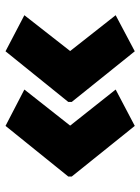

<svg xmlns="http://www.w3.org/2000/svg" viewBox="76 -636 520 713"><g transform="rotate(90 336.5 -280.0)"><path d="M636 -273V-286L448 -520L313 -449L447 -280L313 -110L448 -40ZM359 -273V-286L171 -520L37 -449L170 -280L37 -110L171 -40Z"/></g></svg>

Font: Noto Sans Lao Looped UI Black
Style: Regular
Weight: 900
Designer: Mark Frömberg, Ben Mitchell
Foundry: The Fontpad Ltd
Version: Version 1.001